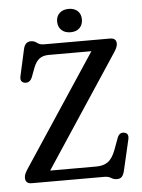

<svg xmlns="http://www.w3.org/2000/svg" viewBox="-59 -915 724 979"><g transform="rotate(-5 303.0 -426.0)"><path d="M541.5 -628 164 -56H400.5Q436 -56 459.2 -72Q482.5 -88 499 -131L522.5 -194.5Q533.5 -220 557 -215.5Q583 -210.5 574.5 -177.5L538 -20Q533 -0.5 524.5 8.2Q516 17 499.5 17Q483.5 17 470.2 8.5Q457 0 436.5 0H64.5Q32.5 0 32.5 -30.5Q32.5 -41.5 37.5 -52.2Q42.5 -63 50.5 -75L426.5 -644H208Q178.5 -644 160.5 -630.5Q142.5 -617 130.5 -587L112.5 -539Q100 -509 74 -513.5Q48.5 -518.5 55 -548.5L85 -684Q93 -721.5 123 -721.5Q140.5 -721.5 153.8 -710.8Q167 -700 189 -700H526.5Q559 -700 559 -671Q559 -654 541.5 -628ZM329.5 -749.5Q300 -749.5 282.8 -766Q265.5 -782.5 265.5 -809.5Q265.5 -836.5 282.8 -852.8Q300 -869 329.5 -869Q359 -869 375.8 -852.8Q392.5 -836.5 392.5 -809.5Q392.5 -783 375.8 -766.2Q359 -749.5 329.5 -749.5Z"/></g></svg>

Font: Fraunces 72pt SuperSoft
Style: Regular
Weight: 400
Version: Version 1.000;[b76b70a41]